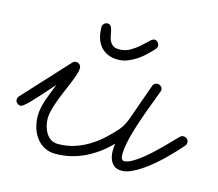

<svg xmlns="http://www.w3.org/2000/svg" viewBox="-135 -692 921 812"><g transform="rotate(15 325.5 -286.0)"><path d="M511.2 -389.2Q519.5 -389.2 526.4 -383.3Q533.2 -377.4 533.2 -368.7Q533.2 -363.8 531.7 -360.4Q526.4 -344.7 517.6 -322.5Q508.8 -300.3 499.3 -274.2Q489.7 -248 480 -219.5Q470.2 -190.9 462.2 -163.1Q454.1 -135.3 449.2 -109.9Q444.3 -84.5 444.3 -64.5Q444.3 -61 444.6 -56.2Q444.8 -51.3 446.3 -46.9Q447.8 -42.5 450.7 -39.6Q453.6 -36.6 458.5 -36.6Q471.7 -36.6 489.5 -46.1Q507.3 -55.7 526.6 -70.3Q545.9 -85 565.9 -103.3Q585.9 -121.6 603.8 -139.4Q621.6 -157.2 636 -172.4Q650.4 -187.5 659.2 -196.3Q666 -203.1 674.3 -203.1Q682.6 -203.1 689.9 -197.3Q697.3 -191.4 697.3 -182.1Q697.3 -172.9 691.4 -166.5Q680.7 -153.8 664.3 -136.2Q647.9 -118.7 628.2 -99.4Q608.4 -80.1 586.4 -61.5Q564.5 -43 542.2 -28.1Q520 -13.2 498.8 -3.9Q477.5 5.4 459 5.4Q437.5 5.4 425.3 -4.6Q413.1 -14.6 407.2 -30Q401.4 -45.4 401.1 -63.5Q400.9 -81.5 403.3 -98.1Q379.9 -73.7 353.3 -54.2Q326.7 -34.7 297.4 -20.5Q268.1 -6.3 236.1 1.2Q204.1 8.8 169.9 8.8Q141.6 8.8 120.4 -2.9Q99.1 -14.6 85 -33.7Q70.8 -52.7 63.7 -77.1Q56.6 -101.6 56.6 -127.4Q56.6 -146.5 60.8 -165.3Q64.9 -184.1 71.3 -202.4Q77.6 -220.7 85 -238.5Q92.3 -256.3 98.6 -273.9Q94.2 -269 84.7 -258.1Q75.2 -247.1 63 -233.4Q50.8 -219.7 37.4 -204.8Q23.9 -189.9 11.7 -177.5Q-0.5 -165 -10.3 -157.2Q-20 -149.4 -24.4 -149.4Q-32.7 -149.4 -40 -155.3Q-47.4 -161.1 -47.4 -170.4Q-47.4 -179.2 -41.5 -186L138.7 -381.8Q145 -389.2 154.3 -389.2Q164.1 -389.2 170.4 -383.1Q176.8 -377 176.8 -367.2Q176.8 -356 171.1 -338.6Q165.5 -321.3 157 -300.5Q148.4 -279.8 138.4 -256.6Q128.4 -233.4 119.9 -210.4Q111.3 -187.5 105.7 -166.3Q100.1 -145 100.1 -127.4Q100.1 -111.8 104.2 -95.2Q108.4 -78.6 116.7 -64.9Q125 -51.3 138.2 -42.7Q151.4 -34.2 169.9 -34.2Q206.5 -34.2 239.3 -44.4Q272 -54.7 301.5 -72.5Q331.1 -90.3 357.2 -114Q383.3 -137.7 406.2 -164.1Q416 -175.8 423.1 -189.7Q430.2 -203.6 435.5 -217.8L491.2 -375Q493.7 -381.3 499 -385.3Q504.4 -389.2 511.2 -389.2ZM219.7 -559.6Q219.7 -568.4 226.1 -574.7Q232.4 -581.1 241.2 -581.1Q251 -581.1 255.6 -574.2Q260.3 -567.4 262.7 -556.9Q265.1 -546.4 267.1 -534.4Q269 -522.5 274.2 -512Q279.3 -501.5 288.8 -494.6Q298.3 -487.8 316.4 -487.8Q342.3 -487.8 363.3 -500Q384.3 -512.2 401.1 -527.1Q418 -542 430.2 -554.2Q442.4 -566.4 450.7 -566.4Q460 -566.4 465.8 -559.1Q471.7 -551.8 471.7 -543.5Q471.7 -536.6 465.8 -529.8Q452.6 -515.1 436.5 -499.8Q420.4 -484.4 401.9 -472.2Q383.3 -460 363.3 -452.1Q343.3 -444.3 322.3 -444.3Q295.9 -444.3 276.6 -453.1Q257.3 -461.9 244.6 -477.3Q231.9 -492.7 225.8 -513.7Q219.7 -534.7 219.7 -559.6Z"/></g></svg>

Font: Helvetia Verbundene
Style: Regular
Weight: 400
Designer: Peter Wiegel, original typeface by Carl Albert Fahrenwaldt 1901
Foundry: Peter Wiegel
Version: Version 2.000